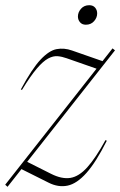

<svg xmlns="http://www.w3.org/2000/svg" viewBox="-32 -708 462 738"><path d="M-12 2 339 -444 224.5 -484Q206.5 -490.5 189.5 -492Q172.5 -493.5 153.2 -483.2Q134 -473 109.8 -444.8Q85.5 -416.5 52.5 -362.5L48 -364Q91 -444 124 -479Q157 -514 185.8 -519.2Q214.5 -524.5 244.5 -514L362 -473L400.5 -522L410 -514.5L72.5 -86L164 -40Q205.5 -19 238.5 -24.2Q271.5 -29.5 303.5 -65Q335.5 -100.5 373.5 -169.5L378.5 -167Q337 -84.5 300.2 -43.2Q263.5 -2 227.8 5.5Q192 13 154.5 -6L50.5 -58L-3 10ZM298 -613Q283.5 -613 275.5 -622.5Q267.5 -632 267.5 -644.5Q267.5 -661 279.5 -674.5Q291.5 -688 311 -688Q325.5 -688 333.5 -678.8Q341.5 -669.5 341.5 -656.5Q341.5 -640 329.5 -626.5Q317.5 -613 298 -613Z"/></svg>

Font: Newsreader Display ExtraLight
Style: Italic
Weight: 275
Italic angle: -17°
Designer: Hugues Gentile
Foundry: Production Type
Version: Version 1.002